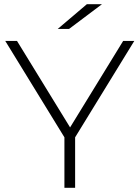

<svg xmlns="http://www.w3.org/2000/svg" viewBox="-20 -895 665 915"><path d="M287 0V-254L299 -221L5 -700H61L328 -265H300L567 -700H620L326 -221L338 -254V0ZM255 -757 394 -875H466L309 -757Z"/></svg>

Font: Modern
Style: Regular
Weight: 300
Designer: Julieta Ulanovsky
Foundry: Julieta Ulanovsky
Version: Version 8.000